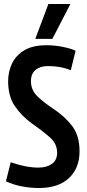

<svg xmlns="http://www.w3.org/2000/svg" viewBox="-20 -938 437 968"><path d="M361 -682 337 -584Q310 -595 280.5 -600Q251 -605 223 -605Q183 -605 159.5 -585.5Q136 -566 136 -529Q136 -485 167 -454Q198 -423 251 -388Q307 -351 344 -302.5Q381 -254 381 -175Q381 -90 327.5 -40Q274 10 175 10Q136 10 92 2Q48 -6 10 -24L34 -120Q71 -107 106.5 -100Q142 -93 173 -93Q215 -93 241.5 -111.5Q268 -130 268 -168Q268 -213 232 -245Q196 -277 140 -316Q88 -354 54.5 -403.5Q21 -453 21 -529Q21 -577 41 -618.5Q61 -660 103.5 -685Q146 -710 215 -710Q256 -710 297.5 -701.5Q339 -693 361 -682ZM158 -742 224 -918H335L244 -742Z"/></svg>

Font: Georama Condensed SemiBold
Style: Regular
Weight: 600
Width: 3
Designer: Jean-Baptiste Levee
Foundry: Production Type
Version: Version 1.000